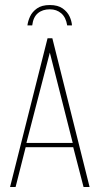

<svg xmlns="http://www.w3.org/2000/svg" viewBox="-20 -743 396 763"><path d="M178 -723Q210 -723 229 -709.5Q248 -696 256.5 -677.5Q265 -659 266 -642H247Q242 -674 223.5 -690Q205 -706 178 -706Q149 -706 130.5 -690.5Q112 -675 108 -642H89Q91 -659 99.5 -677.5Q108 -696 127 -709.5Q146 -723 178 -723ZM20 0 169 -591H188L336 0H312L271 -158H82L42 0ZM85 -175H269L178 -534Z"/></svg>

Font: Alumni Sans Thin
Style: Regular
Weight: 100
Designer: Robert E. Leuschke
Foundry: Robert E. Leuschke
Version: Version 1.018